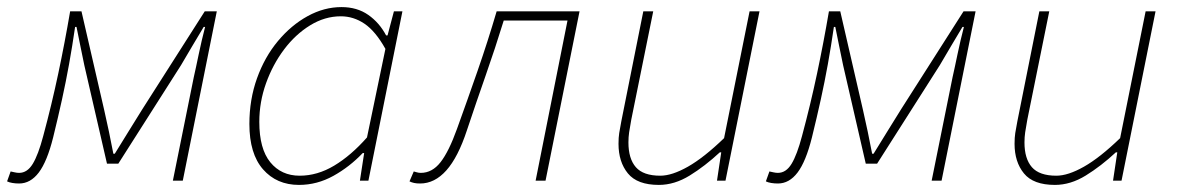

<svg xmlns="http://www.w3.org/2000/svg" viewBox="-44 -510 3324 542"><path d="M10 8Q0 8 -9 6.5Q-18 5 -24 2L-14 -26Q-9 -25 -2.5 -23.5Q4 -22 10 -22Q33 -22 48.5 -47.5Q64 -73 78 -126Q102 -215 120.5 -302.5Q139 -390 154 -478H186L250 -200Q257 -170 263.5 -138.5Q270 -107 276 -76H280Q300 -108 319.5 -140Q339 -172 358 -202L534 -478H568L472 0H444L503 -292Q506 -305 509.5 -321.5Q513 -338 517 -357Q521 -376 525.5 -395.5Q530 -415 535 -434H531Q514 -406 498.5 -379.5Q483 -353 467 -326L290 -48H258L194 -326Q188 -354 183 -379.5Q178 -405 172 -434H168Q160 -379 151 -329Q142 -279 131 -229Q120 -179 106 -122Q89 -54 65.5 -23Q42 8 10 8Z M800 12Q737 12 698.5 -32Q660 -76 660 -160Q660 -229 681.5 -289Q703 -349 740.5 -394Q778 -439 824.5 -464.5Q871 -490 920 -490Q964 -490 995.5 -468Q1027 -446 1046 -410H1050L1068 -478H1092L996 0H972L984 -78H980Q943 -39 897 -13.5Q851 12 800 12ZM802 -14Q852 -14 899.5 -42.5Q947 -71 992 -122L1044 -372Q1016 -422 985 -443Q954 -464 918 -464Q873 -464 831.5 -438.5Q790 -413 758 -370.5Q726 -328 707 -275Q688 -222 688 -166Q688 -90 719 -52Q750 -14 802 -14Z M1142 8Q1132 8 1125 6.5Q1118 5 1112 2L1124 -26Q1128 -25 1133 -23.5Q1138 -22 1144 -22Q1176 -22 1199.5 -52Q1223 -82 1246 -146Q1276 -229 1304.5 -311Q1333 -393 1358 -478H1592L1496 0H1468L1558 -452H1378Q1354 -374 1327 -297Q1300 -220 1274 -142Q1249 -66 1216 -29Q1183 8 1142 8Z M1816 12Q1755 12 1728.5 -20.5Q1702 -53 1702 -104Q1702 -122 1704 -134.5Q1706 -147 1710 -168L1772 -478H1800L1738 -172Q1734 -150 1732 -136.5Q1730 -123 1730 -108Q1730 -62 1751 -38Q1772 -14 1820 -14Q1853 -14 1898 -39.5Q1943 -65 2000 -120L2072 -478H2100L2004 0H1980L1992 -80H1988Q1946 -41 1903 -14.5Q1860 12 1816 12Z M2152 8Q2142 8 2133 6.5Q2124 5 2118 2L2128 -26Q2133 -25 2139.5 -23.5Q2146 -22 2152 -22Q2175 -22 2190.5 -47.5Q2206 -73 2220 -126Q2244 -215 2262.5 -302.5Q2281 -390 2296 -478H2328L2392 -200Q2399 -170 2405.5 -138.5Q2412 -107 2418 -76H2422Q2442 -108 2461.5 -140Q2481 -172 2500 -202L2676 -478H2710L2614 0H2586L2645 -292Q2648 -305 2651.5 -321.5Q2655 -338 2659 -357Q2663 -376 2667.5 -395.5Q2672 -415 2677 -434H2673Q2656 -406 2640.5 -379.5Q2625 -353 2609 -326L2432 -48H2400L2336 -326Q2330 -354 2325 -379.5Q2320 -405 2314 -434H2310Q2302 -379 2293 -329Q2284 -279 2273 -229Q2262 -179 2248 -122Q2231 -54 2207.5 -23Q2184 8 2152 8Z M2934 12Q2873 12 2846.5 -20.5Q2820 -53 2820 -104Q2820 -122 2822 -134.5Q2824 -147 2828 -168L2890 -478H2918L2856 -172Q2852 -150 2850 -136.5Q2848 -123 2848 -108Q2848 -62 2869 -38Q2890 -14 2938 -14Q2971 -14 3016 -39.5Q3061 -65 3118 -120L3190 -478H3218L3122 0H3098L3110 -80H3106Q3064 -41 3021 -14.5Q2978 12 2934 12Z"/></svg>

Font: Source Sans Variable
Style: Italic
Weight: 200
Italic angle: -11°
Designer: Paul D. Hunt
Foundry: Adobe Systems Incorporated
Version: Version 3.006;hotconv 1.0.111;makeotfexe 2.5.65597